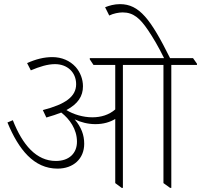

<svg xmlns="http://www.w3.org/2000/svg" viewBox="-20 -903 972 928"><path d="M258 -88C335 -88 387 -136 387 -208C387 -251 373 -288 341 -326C371 -312 405 -303 441 -303C481 -303 512 -313 537 -328V-18L568 5H574V-589H770V-18L802 5H808V-589H932V-595L913 -622H802C708 -811 653 -883 560 -883C532 -883 508 -876 488 -868L508 -828C528 -838 554 -843 573 -843C625 -843 657 -814 695 -758C720 -721 746 -677 773 -622H414V-616L432 -589H537V-374C507 -348 469 -336 426 -336C382 -336 335 -350 301 -371C357 -401 381 -438 381 -486C381 -520 368 -554 346 -579C318 -610 278 -627 233 -627C193 -627 153 -617 111 -598L129 -563C172 -581 210 -593 246 -593C305 -593 348 -554 348 -496C348 -436 296 -399 187 -371L204 -335C232 -343 256 -351 276 -359C316 -328 352 -279 352 -218C352 -162 314 -125 250 -125C156 -125 89 -202 42 -322L16 -311C70 -180 144 -88 258 -88Z"/></svg>

Font: Noto Serif Devanagari ExtraLight
Style: Regular
Weight: 200
Designer: Universal Thirst, Indian Type Foundry and the Monotype Design Team
Foundry: Monotype Imaging Inc.
Version: Version 2.004